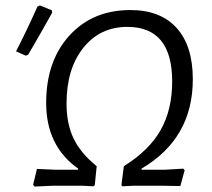

<svg xmlns="http://www.w3.org/2000/svg" viewBox="-20 -684 782 707"><path d="M118 -660 127 -664 171 -646 172 -637Q128 -558 84 -483L75 -479L39 -495Q75 -564 118 -660ZM107 3 102 -4 116 -62 184 -59H267L268 -63Q150 -146 150 -305Q150 -459 235.5 -553Q321 -647 460 -647Q571 -647 630.5 -581Q690 -515 690 -392Q690 -174 501 -63V-59H587L655 -63L660 -57L644 1L578 0H470L431 2L427 -2L436 -72Q529 -130 571.5 -205Q614 -280 614 -384Q614 -585 449 -585Q348 -585 286.5 -507.5Q225 -430 225 -303Q225 -228 251 -174Q277 -120 336 -72L329 -2L324 2L285 0H174Z"/></svg>

Font: Alegreya Sans
Style: Italic
Weight: 400
Italic angle: -7°
Designer: Juan Pablo del Peral
Foundry: Huerta Tipografica
Version: Version 2.007